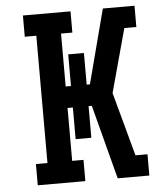

<svg xmlns="http://www.w3.org/2000/svg" viewBox="-53 -781 705 828"><g transform="rotate(-5 300.0 -367.5)"><path d="M77 0V-92H127V-643H77V-735H283V-643H234V-414H257V-551H325V-414H339L423 -735H560V-643H508L433 -368L508 -92H560V0H423L360 -241L339 -321H325V-184H257V-321H234V-92H283V0Z"/></g></svg>

Font: Iosevka Slab Semibold Extended
Style: Regular
Weight: 600
Width: 7
Monospace: yes
Designer: Belleve Invis
Foundry: Belleve Invis
Version: Version 11.1.0; ttfautohint (v1.8.3)